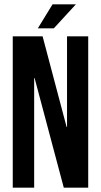

<svg xmlns="http://www.w3.org/2000/svg" viewBox="-20 -868 467 888"><path d="M275 0 140 -507H138V0H39V-700H177L288 -281H290V-700H388V0ZM223 -848H331L229 -737H155Z"/></svg>

Font: Bebas Neue
Style: Regular
Weight: 400
Designer: Ryoichi Tsunekawa
Foundry: Ryoichi Tsunekawa
Version: Version 1.400